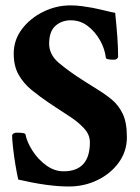

<svg xmlns="http://www.w3.org/2000/svg" viewBox="-20 -674 512 704"><path d="M232.4 9.8Q193.4 9.8 147.5 3.4Q101.6 -2.9 46.9 -15.6Q42 -37.1 36.6 -69.3Q31.2 -101.6 27.8 -132.3Q24.4 -163.1 24.4 -177.7Q27.3 -187.5 42 -187.5Q72.3 -187.5 73.2 -181.6Q79.1 -152.3 99.6 -120.6Q120.1 -88.9 149.9 -67.4Q179.7 -45.9 212.9 -45.9Q309.6 -45.9 309.6 -152.3Q309.6 -180.7 287.6 -204.1Q265.6 -227.5 236.8 -246.1Q208 -264.6 187.5 -278.3L158.2 -297.9Q125 -320.3 95.7 -344.2Q66.4 -368.2 48.3 -399.9Q30.3 -431.6 30.3 -477.5Q30.3 -527.3 60.5 -567.4Q90.8 -607.4 138.7 -630.9Q186.5 -654.3 238.3 -654.3Q258.8 -654.3 280.8 -651.4Q302.7 -648.4 318.4 -645.5Q347.7 -639.6 368.7 -634.3Q389.6 -628.9 402.3 -627Q407.2 -579.1 410.2 -539.1Q413.1 -499 413.1 -464.8Q409.2 -455.1 398.4 -455.1Q369.1 -455.1 368.2 -461.9Q364.3 -495.1 346.7 -526.4Q329.1 -557.6 301.8 -578.6Q274.4 -599.6 239.3 -599.6Q206.1 -599.6 183.1 -579.1Q160.2 -558.6 160.2 -513.7Q160.2 -473.6 195.8 -443.4Q231.4 -413.1 288.1 -377L337.9 -345.7Q365.2 -329.1 389.6 -309.1Q414.1 -289.1 429.7 -257.3Q445.3 -225.6 445.3 -170.9Q445.3 -119.1 415.5 -78.1Q385.7 -37.1 337.4 -13.7Q289.1 9.8 232.4 9.8Z"/></svg>

Font: Crimson Text
Style: Bold
Weight: 700
Designer: Sebastian Kosch
Foundry: Sebastian Kosch
Version: Version 1.100